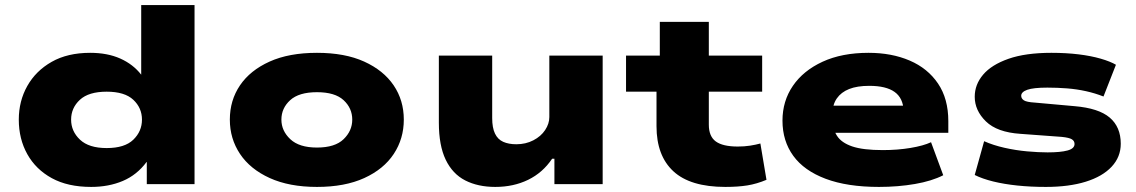

<svg xmlns="http://www.w3.org/2000/svg" viewBox="-20 -725 4474 756"><path d="M339 11Q247 11 184 -23.5Q121 -58 87.5 -118Q54 -178 54 -254Q54 -327 87.5 -386.5Q121 -446 183.5 -481.5Q246 -517 335 -517Q403 -517 453.5 -494.5Q504 -472 536 -431V-705H746V0H558V-87H557Q519 -36 463.5 -12.5Q408 11 339 11ZM400 -142Q471 -142 505 -175Q539 -208 539 -254Q539 -300 505 -332Q471 -364 400 -364Q329 -364 294.5 -332Q260 -300 260 -254Q260 -208 295 -175Q330 -142 400 -142Z M1228 11Q1119 11 1042 -24Q965 -59 925 -119Q885 -179 885 -254Q885 -330 925 -389Q965 -448 1041.5 -482.5Q1118 -517 1228 -517Q1338 -517 1414 -482.5Q1490 -448 1530 -389Q1570 -330 1570 -254Q1570 -179 1530.5 -119Q1491 -59 1414.5 -24Q1338 11 1228 11ZM1228 -144Q1299 -144 1333 -177Q1367 -210 1367 -254Q1367 -299 1333 -330.5Q1299 -362 1228 -362Q1157 -362 1122.5 -330.5Q1088 -299 1088 -254Q1088 -210 1123 -177Q1158 -144 1228 -144Z M1930 11Q1862 11 1812 -14.5Q1762 -40 1735 -96Q1708 -152 1708 -242V-506H1918V-260Q1918 -222 1929 -199Q1940 -176 1961.5 -166.5Q1983 -157 2013 -157Q2050 -157 2080 -172.5Q2110 -188 2126.5 -213Q2143 -238 2143 -264V-506H2353V0H2163V-100H2154Q2117 -45 2059.5 -17Q2002 11 1930 11Z M2836 11Q2698 11 2631.5 -50.5Q2565 -112 2565 -228V-364H2445V-506H2578V-639H2771V-506H2981V-364H2771V-234Q2771 -188 2798.5 -168Q2826 -148 2885 -148Q2911 -148 2933.5 -151.5Q2956 -155 2974 -160L2998 -17Q2960 -1 2923 5Q2886 11 2836 11Z M3441 11Q3316 11 3231 -21Q3146 -53 3103.5 -111.5Q3061 -170 3061 -250Q3061 -327 3102 -387Q3143 -447 3219 -482Q3295 -517 3400 -517Q3491 -517 3562 -486.5Q3633 -456 3673.5 -396Q3714 -336 3714 -248V-202H3229V-309H3556L3538 -289Q3536 -339 3502.5 -363Q3469 -387 3403 -387Q3355 -387 3323.5 -374.5Q3292 -362 3275 -337.5Q3258 -313 3258 -278V-258Q3258 -218 3275.5 -190.5Q3293 -163 3335.5 -148.5Q3378 -134 3456 -134Q3514 -134 3565 -142.5Q3616 -151 3646 -165L3694 -35Q3649 -12 3582.5 -0.5Q3516 11 3441 11Z M4098 11Q4038 11 3985.5 5.5Q3933 0 3890.5 -10.5Q3848 -21 3818 -36L3855 -169Q3891 -153 3935.5 -143Q3980 -133 4024.5 -129Q4069 -125 4105 -125Q4156 -125 4183.5 -132.5Q4211 -140 4211 -158Q4211 -170 4200.5 -176.5Q4190 -183 4161 -186L3998 -198Q3906 -204 3862 -247Q3818 -290 3818 -344Q3818 -392 3851 -431Q3884 -470 3951 -493.5Q4018 -517 4120 -517Q4178 -517 4227 -511Q4276 -505 4314 -494Q4352 -483 4374 -470L4325 -345Q4292 -358 4256 -366Q4220 -374 4181.5 -377Q4143 -380 4104 -380Q4049 -380 4025 -371.5Q4001 -363 4001 -348Q4001 -337 4011.5 -330Q4022 -323 4055 -321L4211 -307Q4306 -299 4349.5 -262Q4393 -225 4393 -159Q4393 -107 4357 -68.5Q4321 -30 4255 -9.5Q4189 11 4098 11Z"/></svg>

Font: Nunito Sans 7pt Expanded Black
Style: Regular
Weight: 900
Width: 7
Designer: Vernon Adams
Foundry: Vernon Adams
Version: Version 3.101;gftools[0.9.27]